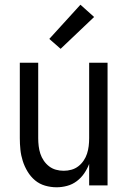

<svg xmlns="http://www.w3.org/2000/svg" viewBox="-20 -786 540 814"><path d="M220 8Q195 8 171 1Q147 -6 128.5 -21.5Q110 -37 97 -58.5Q84 -80 76.5 -103.5Q69 -127 66.5 -151.5Q64 -176 64 -200V-520H142V-200Q142 -183 144 -166.5Q146 -150 151 -134.5Q156 -119 165.5 -105Q175 -91 188 -81Q201 -71 217 -66.5Q233 -62 250 -62Q267 -62 283 -66.5Q299 -71 312 -81Q325 -91 334.5 -105Q344 -119 349 -134.5Q354 -150 356 -166.5Q358 -183 358 -200V-520H436V0H358V-91Q350 -70 337 -51Q324 -32 305.5 -18Q287 -4 264.5 2Q242 8 220 8ZM237 -579 189 -621 321 -766 379 -714Z"/></svg>

Font: Iosevka SS04
Style: Regular
Weight: 400
Monospace: yes
Designer: Belleve Invis
Foundry: Belleve Invis
Version: Version 19.0.0; ttfautohint (v1.8.4)